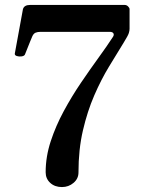

<svg xmlns="http://www.w3.org/2000/svg" viewBox="-20 -746 582 778"><path d="M231 12Q202 12 183.5 -5Q165 -22 165 -48Q165 -111 185.5 -173.5Q206 -236 238.5 -296Q271 -356 308 -410.5Q345 -465 379.5 -512.5Q414 -560 438 -597Q443 -605 439.5 -611Q436 -617 424 -617H145Q132 -617 124 -613.5Q116 -610 111 -599Q109 -594 102 -577.5Q95 -561 89 -545Q83 -529 81 -525Q78 -519 67.5 -517.5Q57 -516 48 -519Q39 -522 40 -529L73 -709Q78 -726 102 -726H485Q493 -726 499 -720Q505 -714 505 -709V-629Q505 -622 502 -612Q499 -602 481 -573Q454 -529 422 -476.5Q390 -424 362 -359.5Q334 -295 316 -217.5Q298 -140 298 -47Q298 -22 278 -5Q258 12 231 12Z"/></svg>

Font: Zen Old Mincho Black
Style: Regular
Weight: 900
Designer: Yoshimichi Ohira
Foundry: Positype
Version: Version 1.001